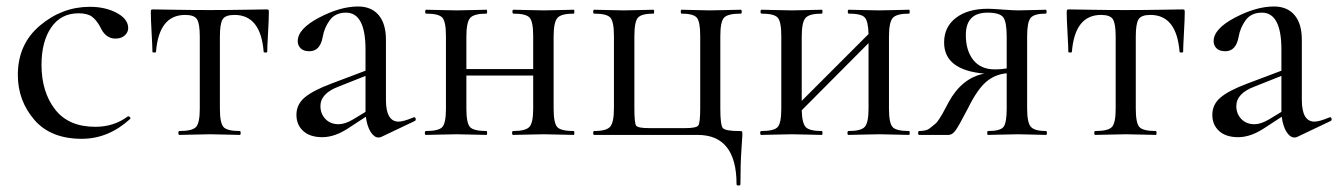

<svg xmlns="http://www.w3.org/2000/svg" viewBox="-20 -416 4126 592"><path d="M232 12Q136 12 85.5 -47Q35 -106 35 -185Q35 -280 103.5 -337.5Q172 -395 257 -395Q303 -395 337.5 -377.5Q372 -360 375 -334Q377 -319 366 -308Q355 -297 336 -297Q305 -297 289 -333Q277 -355 263 -365Q249 -375 222 -375Q168 -375 138 -331.5Q108 -288 108 -216Q108 -133 149.5 -79Q191 -25 274 -25Q331 -25 374 -57Q376 -58 378.5 -56.5Q381 -55 382 -53Q383 -51 381 -49Q314 12 232 12Z M533 0Q530 0 530 -6Q530 -12 533 -12Q573 -12 584.5 -24.5Q596 -37 596 -81V-303Q596 -343 587.5 -356.5Q579 -370 551 -370Q470 -370 461 -256Q461 -254 455.5 -254Q450 -254 450 -256Q450 -270 447.5 -314.5Q445 -359 445 -378Q445 -384 446 -385.5Q447 -387 453 -387Q457 -387 514.5 -386Q572 -385 625 -385Q679 -385 737.5 -386Q796 -387 801 -387Q807 -387 808 -385.5Q809 -384 809 -378Q809 -359 806.5 -314.5Q804 -270 804 -256Q804 -254 798.5 -254Q793 -254 793 -256Q784 -370 703 -370Q675 -370 666.5 -356.5Q658 -343 658 -303V-81Q658 -37 669 -24.5Q680 -12 720 -12Q722 -12 722 -6Q722 0 720 0Q708 0 676.5 -1Q645 -2 628 -2Q610 -2 578 -1Q546 0 533 0Z M1255 -54Q1260 -56 1261.5 -50.5Q1263 -45 1259 -43L1156 6Q1152 8 1147 8Q1134 8 1123 -9Q1112 -26 1108 -56L1059 -24Q1014 7 974 7Q936 7 915 -12Q894 -31 894 -62Q894 -94 919.5 -115.5Q945 -137 1001 -158L1107 -198V-263Q1107 -377 1047 -377Q1014 -377 997 -354Q980 -331 975 -302Q967 -258 934 -258Q916 -258 907 -267Q898 -276 898 -289Q898 -327 963.5 -361.5Q1029 -396 1084 -396Q1125 -396 1147.5 -369.5Q1170 -343 1170 -293V-108Q1170 -41 1209 -41Q1224 -41 1255 -54ZM1069 -48 1107 -71V-78V-182L1024 -149Q968 -128 968 -89Q968 -65 983.5 -49Q999 -33 1024 -33Q1044 -33 1069 -48Z M1749 -12Q1751 -12 1751 -6Q1751 0 1749 0Q1737 0 1705.5 -1Q1674 -2 1657 -2Q1638 -2 1605.5 -1Q1573 0 1562 0Q1559 0 1559 -6Q1559 -12 1562 -12Q1601 -12 1612.5 -25Q1624 -38 1624 -81V-183H1418V-81Q1418 -37 1429 -24.5Q1440 -12 1480 -12Q1482 -12 1482 -6Q1482 0 1480 0Q1468 0 1436.5 -1Q1405 -2 1388 -2Q1369 -2 1337 -1Q1305 0 1293 0Q1290 0 1290 -6Q1290 -12 1293 -12Q1333 -12 1344 -24.5Q1355 -37 1355 -81V-305Q1355 -349 1344 -361.5Q1333 -374 1294 -374Q1291 -374 1291 -380Q1291 -386 1294 -386Q1306 -386 1337.5 -385Q1369 -384 1388 -384Q1405 -384 1437 -385Q1469 -386 1480 -386Q1482 -386 1482 -380Q1482 -374 1480 -374Q1441 -374 1429.5 -360.5Q1418 -347 1418 -303V-203H1624V-305Q1624 -349 1613 -361.5Q1602 -374 1563 -374Q1560 -374 1560 -380Q1560 -386 1563 -386Q1575 -386 1606.5 -385Q1638 -384 1657 -384Q1675 -384 1706 -385Q1737 -386 1749 -386Q1751 -386 1751 -380Q1751 -374 1749 -374Q1710 -374 1698.5 -360.5Q1687 -347 1687 -303V-81Q1687 -37 1698 -24.5Q1709 -12 1749 -12Z M2131 0Q2251 0 2251 152Q2251 156 2257 156Q2263 156 2263 152Q2263 91 2266 47Q2269 3 2269 0Q2269 -9 2268 -10.5Q2267 -12 2259 -12Q2216 -12 2208.5 -21.5Q2201 -31 2201 -81V-305Q2201 -349 2212.5 -361.5Q2224 -374 2264 -374Q2267 -374 2267 -380Q2267 -386 2264 -386Q2251 -386 2219 -385Q2187 -384 2169 -384Q2152 -384 2122.5 -385Q2093 -386 2081 -386Q2079 -386 2079 -380Q2079 -374 2081 -374Q2118 -374 2128.5 -361.5Q2139 -349 2139 -305V-83Q2139 -37 2133 -29Q2127 -21 2093 -21H1981Q1947 -21 1941.5 -28.5Q1936 -36 1936 -81V-305Q1936 -349 1947 -361.5Q1958 -374 1995 -374Q1997 -374 1997 -380Q1997 -386 1995 -386Q1984 -386 1952 -385Q1920 -384 1903 -384Q1886 -384 1854.5 -385Q1823 -386 1812 -386Q1809 -386 1809 -380Q1809 -374 1812 -374Q1851 -374 1862 -361.5Q1873 -349 1873 -305V-83Q1873 -39 1861.5 -25.5Q1850 -12 1812 -12Q1809 -12 1809 -6Q1809 0 1812 0Z M2783 -12Q2785 -12 2785 -6Q2785 0 2783 0Q2771 0 2739.5 -1Q2708 -2 2691 -2Q2672 -2 2639.5 -1Q2607 0 2596 0Q2593 0 2593 -6Q2593 -12 2596 -12Q2635 -12 2646.5 -25Q2658 -38 2658 -81V-283L2452 -76Q2453 -36 2464.5 -24Q2476 -12 2514 -12Q2516 -12 2516 -6Q2516 0 2514 0Q2502 0 2470.5 -1Q2439 -2 2422 -2Q2403 -2 2371 -1Q2339 0 2327 0Q2324 0 2324 -6Q2324 -12 2327 -12Q2367 -12 2378 -24.5Q2389 -37 2389 -81V-305Q2389 -349 2378 -361.5Q2367 -374 2328 -374Q2325 -374 2325 -380Q2325 -386 2328 -386Q2340 -386 2371.5 -385Q2403 -384 2422 -384Q2439 -384 2471 -385Q2503 -386 2514 -386Q2516 -386 2516 -380Q2516 -374 2514 -374Q2475 -374 2463.5 -360.5Q2452 -347 2452 -303V-105L2658 -311Q2657 -351 2646 -362.5Q2635 -374 2597 -374Q2594 -374 2594 -380Q2594 -386 2597 -386Q2609 -386 2640.5 -385Q2672 -384 2691 -384Q2709 -384 2740 -385Q2771 -386 2783 -386Q2785 -386 2785 -380Q2785 -374 2783 -374Q2744 -374 2732.5 -360.5Q2721 -347 2721 -303V-81Q2721 -37 2732 -24.5Q2743 -12 2783 -12Z M3205 -12Q3208 -12 3208 -6Q3208 0 3205 0Q3195 0 3165.5 -1Q3136 -2 3119 -2Q3099 -2 3068.5 -1Q3038 0 3026 0Q3024 0 3024 -6Q3024 -12 3026 -12Q3064 -12 3074 -24.5Q3084 -37 3084 -81V-190Q3048 -187 3020.5 -163.5Q2993 -140 2964 -81Q2936 -27 2926 -13.5Q2916 0 2905 0H2814Q2811 0 2811 -6Q2811 -12 2814 -12Q2824 -12 2833 -14Q2842 -16 2850 -23Q2858 -30 2863.5 -34Q2869 -38 2876.5 -50Q2884 -62 2886 -65.5Q2888 -69 2896 -84Q2904 -99 2905 -101Q2946 -176 3015 -189Q2891 -200 2891 -285Q2891 -333 2927.5 -361Q2964 -389 3026 -389Q3038 -389 3071.5 -386.5Q3105 -384 3119 -384Q3136 -384 3165 -385Q3194 -386 3204 -386Q3207 -386 3207 -380Q3207 -374 3204 -374Q3169 -374 3158 -361Q3147 -348 3147 -305V-81Q3147 -38 3158.5 -25Q3170 -12 3205 -12ZM2958 -308Q2958 -260 2981 -231Q3004 -202 3048 -202Q3066 -202 3084 -205V-303Q3084 -349 3073 -363Q3062 -377 3025 -377Q2958 -377 2958 -308Z M3357 0Q3354 0 3354 -6Q3354 -12 3357 -12Q3397 -12 3408.5 -24.5Q3420 -37 3420 -81V-303Q3420 -343 3411.5 -356.5Q3403 -370 3375 -370Q3294 -370 3285 -256Q3285 -254 3279.5 -254Q3274 -254 3274 -256Q3274 -270 3271.5 -314.5Q3269 -359 3269 -378Q3269 -384 3270 -385.5Q3271 -387 3277 -387Q3281 -387 3338.5 -386Q3396 -385 3449 -385Q3503 -385 3561.5 -386Q3620 -387 3625 -387Q3631 -387 3632 -385.5Q3633 -384 3633 -378Q3633 -359 3630.5 -314.5Q3628 -270 3628 -256Q3628 -254 3622.5 -254Q3617 -254 3617 -256Q3608 -370 3527 -370Q3499 -370 3490.5 -356.5Q3482 -343 3482 -303V-81Q3482 -37 3493 -24.5Q3504 -12 3544 -12Q3546 -12 3546 -6Q3546 0 3544 0Q3532 0 3500.5 -1Q3469 -2 3452 -2Q3434 -2 3402 -1Q3370 0 3357 0Z M4079 -54Q4084 -56 4085.5 -50.5Q4087 -45 4083 -43L3980 6Q3976 8 3971 8Q3958 8 3947 -9Q3936 -26 3932 -56L3883 -24Q3838 7 3798 7Q3760 7 3739 -12Q3718 -31 3718 -62Q3718 -94 3743.5 -115.5Q3769 -137 3825 -158L3931 -198V-263Q3931 -377 3871 -377Q3838 -377 3821 -354Q3804 -331 3799 -302Q3791 -258 3758 -258Q3740 -258 3731 -267Q3722 -276 3722 -289Q3722 -327 3787.5 -361.5Q3853 -396 3908 -396Q3949 -396 3971.5 -369.5Q3994 -343 3994 -293V-108Q3994 -41 4033 -41Q4048 -41 4079 -54ZM3893 -48 3931 -71V-78V-182L3848 -149Q3792 -128 3792 -89Q3792 -65 3807.5 -49Q3823 -33 3848 -33Q3868 -33 3893 -48Z"/></svg>

Font: Cormorant Garamond Book
Style: Regular
Weight: 500
Designer: Christian Thalmann (Catharsis Fonts)
Version: Version 1.000;PS 002.000;hotconv 1.0.88;makeotf.lib2.5.64775